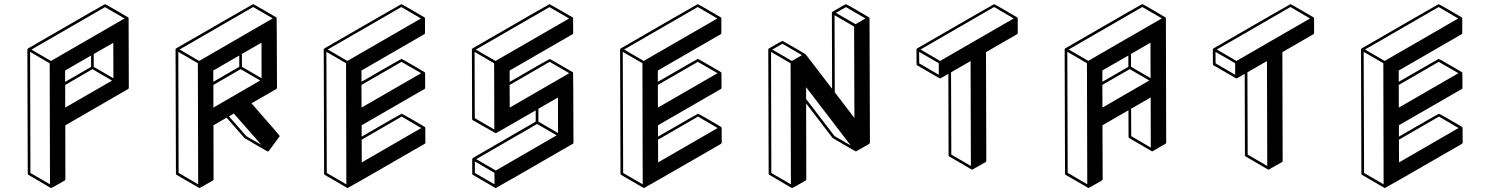

<svg xmlns="http://www.w3.org/2000/svg" viewBox="-20 -854 7364 949"><path d="M233.9 75.2H231.9L231 74.7H230.5L120.6 10.3Q117.2 8.3 117.2 4.9L115.2 -609.9Q115.7 -612.8 118.7 -614.7Q497.1 -833.5 499 -833.5Q501 -833.5 557.6 -800.8L613.3 -768.1L614.3 -767.1Q614.3 -766.6 614.7 -766.6L615.7 -764.2L616.7 -419.9Q616.7 -416 613.3 -414.1L302.7 -234.4L303.2 32.2Q303.2 36.1 299.8 38.1Q236.3 75.2 233.9 75.2ZM227.1 57.1 225.6 -541 128.9 -597.7 130.4 1ZM231.9 -552.7 595.7 -762.7 499 -818.8 135.3 -608.9ZM301.8 -449.2 430.2 -523.4V-579.6L301.8 -505.4ZM302.2 -322.3 533.7 -455.6 437 -512.2 302.2 -434.1ZM540.5 -467.3 540 -642.6 443.4 -586.9V-523.4Z M966.3 75.2H964.4Q964.4 74.7 963.6 74.5Q962.9 74.2 853 10.3Q849.6 8.3 849.6 4.4L847.7 -609.9Q848.1 -613.3 851.1 -615.2Q1229.5 -833.5 1231.4 -833.5Q1233.4 -833.5 1289.3 -801Q1345.2 -768.6 1345.7 -768.1H1346.2L1347.2 -766.1Q1348.1 -766.1 1349.1 -419.9Q1349.1 -416 1345.7 -414.1L1223.1 -343.3Q1361.8 -185.1 1362.3 -182.6Q1362.3 -180.2 1360.8 -178.2L1308.6 -107.9H1308.1Q1308.1 -106.9 1307.1 -106.4Q1306.2 -106 1304.7 -106V-105.5Q1302.7 -106 1301.3 -106.2Q1299.8 -106.4 1244.4 -138.7Q1189 -170.9 1188 -171.9L1100.1 -272.5L1035.2 -234.9L1035.6 32.2Q1035.6 36.1 1032.2 38.1Q968.3 75.2 966.3 75.2ZM959.5 57.1 958 -541.5 861.3 -597.7 862.8 0.5ZM964.4 -552.7 1328.1 -763.2 1231.4 -819.3 867.7 -609.4ZM1271.5 -138.2 1135.7 -293 1111.8 -278.8 1197.3 -181.2ZM1034.2 -449.7 1162.6 -523.9V-579.6L1034.2 -505.4ZM1034.7 -322.3 1266.1 -456.1 1169.4 -512.2 1034.7 -434.1ZM1272.9 -467.3 1272.5 -643.1 1175.8 -587.4V-523.9Z M1698.7 75.2H1696.8L1585 10.3Q1582 8.3 1582 4.9L1580.1 -609.9Q1580.6 -613.3 1583.5 -614.7Q1961.9 -833.5 1963.9 -833.5Q1965.8 -833.5 2021.7 -801Q2077.6 -768.6 2078.1 -768.1L2079.1 -767.1V-766.6Q2079.6 -766.6 2079.6 -766.4Q2079.6 -766.1 2080.1 -765.6L2080.6 -763.7V-690.4Q2080.6 -687 2077.6 -685.1L1766.6 -505.4V-449.7Q1962.9 -563 1964.4 -563Q1966.3 -563 2022.5 -530.3Q2078.6 -497.6 2079.1 -497.1Q2079.6 -497.1 2079.6 -496.6V-496.1H2080.1V-495.6H2080.6L2081.1 -492.7Q2081.5 -492.7 2081.5 -419.9Q2081.5 -416 2078.1 -414.1L1767.6 -234.9V-178.7Q1963.4 -292 1965.3 -292Q1967.3 -292 2023.9 -259.3L2079.6 -226.6L2080.6 -225.6V-225.1H2081.1L2081.5 -224.1L2082 -222.2L2082.5 -148.9Q2082 -145.5 2079.1 -143.1Q1700.7 75.2 1698.7 75.2ZM1768.1 -51.3 2062 -221.2 1965.3 -277.8 1767.6 -163.6ZM1767.1 -322.3 2061.5 -492.2 1964.4 -548.3 1766.6 -434.1ZM1691.9 57.1 1690.4 -541.5 1593.3 -597.7 1595.2 1ZM1696.8 -552.7 2060.5 -762.7 1963.9 -819.3 1600.1 -609.4Z M2430.7 75.2H2428.7L2317.4 10.3Q2314 8.3 2314 4.9V-67.9Q2314.5 -71.3 2317.4 -73.2L2627.9 -252.9V-308.6Q2432.1 -195.3 2430.2 -195.3Q2428.7 -195.3 2316.4 -260.3Q2313.5 -262.2 2313.5 -266.1L2312.5 -609.4Q2313 -612.8 2315.4 -614.7Q2694.3 -833.5 2695.8 -833.5Q2697.8 -833.5 2810.1 -768.1H2810.5Q2810.5 -767.6 2810.8 -767.3Q2811 -767.1 2811.5 -767.1L2812.5 -763.2Q2813 -763.2 2813 -690.4Q2813 -687 2809.6 -684.6L2499 -505.4V-449.2Q2694.8 -562.5 2696.8 -562.5Q2698.7 -562.5 2754.6 -530Q2810.5 -497.6 2811 -497.1H2811.5L2812.5 -495.1Q2813.5 -495.1 2814.5 -148.9Q2814.5 -145 2811 -143.1Q2433.1 75.2 2430.7 75.2ZM2499.5 -322.3 2793.5 -492.2 2696.8 -548.3 2499 -434.1ZM2423.3 -213.9 2422.4 -541 2325.7 -597.7 2326.7 -270ZM2429.2 -552.7 2793 -762.7 2695.8 -818.8 2332 -608.9ZM2424.3 57.1 2423.8 0.5 2327.1 -56.2V1ZM2430.7 -11.2 2731.4 -185.1 2634.8 -241.2 2334 -67.4ZM2738.3 -196.3 2737.8 -372.1 2641.1 -316.4V-252.9Z M3163.6 75.2H3161.6L3049.8 10.3Q3046.9 8.3 3046.9 4.9L3044.9 -609.9Q3045.4 -613.3 3048.3 -614.7Q3426.8 -833.5 3428.7 -833.5Q3430.7 -833.5 3486.6 -801Q3542.5 -768.6 3543 -768.1L3543.9 -767.1V-766.6Q3544.4 -766.6 3544.4 -766.4Q3544.4 -766.1 3544.9 -765.6L3545.4 -763.7V-690.4Q3545.4 -687 3542.5 -685.1L3231.4 -505.4V-449.7Q3427.7 -563 3429.2 -563Q3431.2 -563 3487.3 -530.3Q3543.5 -497.6 3543.9 -497.1Q3544.4 -497.1 3544.4 -496.6V-496.1H3544.9V-495.6H3545.4L3545.9 -492.7Q3546.4 -492.7 3546.4 -419.9Q3546.4 -416 3543 -414.1L3232.4 -234.9V-178.7Q3428.2 -292 3430.2 -292Q3432.1 -292 3488.8 -259.3L3544.4 -226.6L3545.4 -225.6V-225.1H3545.9L3546.4 -224.1L3546.9 -222.2L3547.4 -148.9Q3546.9 -145.5 3543.9 -143.1Q3165.5 75.2 3163.6 75.2ZM3232.9 -51.3 3526.9 -221.2 3430.2 -277.8 3232.4 -163.6ZM3231.9 -322.3 3526.4 -492.2 3429.2 -548.3 3231.4 -434.1ZM3156.7 57.1 3155.3 -541.5 3058.1 -597.7 3060.1 1ZM3161.6 -552.7 3525.4 -762.7 3428.7 -819.3 3064.9 -609.4Z M3896 75.2Q3894 75.2 3893.6 74.7H3892.6L3782.7 10.3Q3779.3 8.3 3779.3 4.9L3777.3 -609.4Q3777.8 -612.8 3780.8 -614.7Q3845.2 -651.9 3847.2 -651.9Q3848.6 -651.9 3904.8 -619.6L3960.4 -586.9H3960.9L3962.4 -585.4L4092.8 -415L4091.8 -791Q4092.3 -794.4 4095.2 -796.4Q4159.2 -833.5 4161.1 -833.5Q4163.1 -833.5 4219.7 -800.8L4275.4 -768.1L4276.4 -767.1V-766.6Q4277.3 -766.6 4277.3 -765.6L4277.8 -763.7L4279.8 -148.9Q4279.8 -145 4276.4 -143.1L4212.4 -106.4L4210.4 -106H4209V-106.4Q4207.5 -106.4 4151.6 -138.9Q4095.7 -171.4 4094.7 -172.9L3964.4 -342.8L3965.3 32.2Q3965.3 36.1 3962.4 38.1Q3898.4 75.2 3896 75.2ZM4208.5 -734.4 4257.8 -762.7 4161.1 -818.8 4111.8 -790.5ZM4203.1 -271 4201.7 -722.7 4105 -778.8 4106 -397.9ZM3889.2 57.1 3887.7 -541 3791 -597.7 3792.5 1ZM3894 -552.7 3943.8 -581.5 3847.2 -637.7 3797.4 -608.9ZM4184.6 -135.3 3964.4 -422.9V-364.7L4104.5 -181.6Z M4785.6 -15.6Q4783.2 -15.6 4782.7 -16.1Q4782.2 -16.6 4671.9 -80.6Q4668.9 -82.5 4668.5 -85.9L4667.5 -488.8Q4628.9 -466.8 4628.4 -466.8Q4627.9 -466.8 4627 -466.8L4623.5 -467.3L4513.2 -531.2Q4510.3 -533.2 4510.3 -537.1L4509.8 -609.9Q4510.3 -613.3 4513.2 -614.7Q4891.6 -833.5 4893.6 -833.5Q4895.5 -833.5 4951.4 -801Q5007.3 -768.6 5007.6 -768.1Q5007.8 -767.6 5008.8 -766.6Q5009.8 -765.6 5010.3 -764.2V-690.9Q5010.3 -687 5007.3 -685.1L4853.5 -596.2L4855 -58.6Q4855 -54.7 4851.6 -52.7Q4787.1 -15.6 4785.6 -15.6ZM4620.1 -484.4V-541.5L4522.9 -597.7L4523.4 -541ZM4626.5 -552.7 4990.2 -762.7 4893.6 -819.3 4529.8 -609.4ZM4778.8 -33.7 4777.3 -552.2 4680.7 -496.6 4682.1 -89.8Z M5428.7 -449.7 5557.1 -523.9V-579.6L5428.7 -505.9ZM5429.2 -322.3 5660.6 -456.1 5564 -512.2 5428.7 -434.6ZM5667 -467.8 5666.5 -643.1 5570.3 -587.4V-523.9ZM5360.8 75.2 5358.4 74.7Q5358.4 74.2 5357.9 74.2L5247.1 10.3Q5244.1 8.3 5244.1 4.4L5242.2 -609.9Q5242.7 -613.3 5245.6 -615.2Q5624 -834 5626 -834Q5627.9 -834 5684.1 -801.3L5740.2 -768.1L5741.2 -767.6L5742.7 -764.2L5744.1 -149.4Q5744.1 -145.5 5741.2 -143.6L5676.8 -106.4H5673.3L5561.5 -171.4Q5558.1 -173.3 5558.1 -177.2L5557.6 -309.1L5429.2 -234.9L5430.2 32.2Q5430.2 35.6 5426.8 37.6Q5362.3 75.2 5360.8 75.2ZM5354 56.6 5352.5 -541.5 5255.4 -598.1 5257.3 0.5ZM5358.9 -553.2 5722.7 -763.2 5626 -819.3 5262.2 -609.4ZM5668 -124.5 5667.5 -372.6 5570.8 -316.4 5571.3 -181.2Z M6250.5 -15.6Q6248 -15.6 6247.6 -16.1Q6247.1 -16.6 6136.7 -80.6Q6133.8 -82.5 6133.3 -85.9L6132.3 -488.8Q6093.8 -466.8 6093.3 -466.8Q6092.8 -466.8 6091.8 -466.8L6088.4 -467.3L5978 -531.2Q5975.1 -533.2 5975.1 -537.1L5974.6 -609.9Q5975.1 -613.3 5978 -614.7Q6356.4 -833.5 6358.4 -833.5Q6360.4 -833.5 6416.3 -801Q6472.2 -768.6 6472.4 -768.1Q6472.7 -767.6 6473.6 -766.6Q6474.6 -765.6 6475.1 -764.2V-690.9Q6475.1 -687 6472.2 -685.1L6318.4 -596.2L6319.8 -58.6Q6319.8 -54.7 6316.4 -52.7Q6252 -15.6 6250.5 -15.6ZM6085 -484.4V-541.5L5987.8 -597.7L5988.3 -541ZM6091.3 -552.7 6455.1 -762.7 6358.4 -819.3 5994.6 -609.4ZM6243.7 -33.7 6242.2 -552.2 6145.5 -496.6 6147 -89.8Z M6825.7 75.2H6823.7L6711.9 10.3Q6709 8.3 6709 4.9L6707 -609.9Q6707.5 -613.3 6710.4 -614.7Q7088.9 -833.5 7090.8 -833.5Q7092.8 -833.5 7148.7 -801Q7204.6 -768.6 7205.1 -768.1L7206.1 -767.1V-766.6Q7206.5 -766.6 7206.5 -766.4Q7206.5 -766.1 7207 -765.6L7207.5 -763.7V-690.4Q7207.5 -687 7204.6 -685.1L6893.6 -505.4V-449.7Q7089.8 -563 7091.3 -563Q7093.3 -563 7149.4 -530.3Q7205.6 -497.6 7206.1 -497.1Q7206.5 -497.1 7206.5 -496.6V-496.1H7207V-495.6H7207.5L7208 -492.7Q7208.5 -492.7 7208.5 -419.9Q7208.5 -416 7205.1 -414.1L6894.5 -234.9V-178.7Q7090.3 -292 7092.3 -292Q7094.2 -292 7150.9 -259.3L7206.5 -226.6L7207.5 -225.6V-225.1H7208L7208.5 -224.1L7209 -222.2L7209.5 -148.9Q7209 -145.5 7206.1 -143.1Q6827.6 75.2 6825.7 75.2ZM6895 -51.3 7189 -221.2 7092.3 -277.8 6894.5 -163.6ZM6894 -322.3 7188.5 -492.2 7091.3 -548.3 6893.6 -434.1ZM6818.8 57.1 6817.4 -541.5 6720.2 -597.7 6722.2 1ZM6823.7 -552.7 7187.5 -762.7 7090.8 -819.3 6727.1 -609.4Z"/></svg>

Font: 3D Isometric
Style: Bold
Weight: 700
Designer: GGBotNet
Foundry: GGBotNet
Version: 1.14